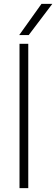

<svg xmlns="http://www.w3.org/2000/svg" viewBox="-20 -965 289 985"><path d="M80.1 -740.2H125V0H80.1ZM192.9 -945.3H248.5L127.4 -785.2H78.6Z"/></svg>

Font: DavidDev Light
Style: Regular
Weight: 300
Designer: David.dev
Foundry: David.dev
Version: Version 1.001;FEAKit 1.0